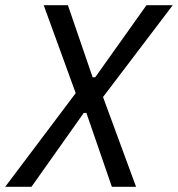

<svg xmlns="http://www.w3.org/2000/svg" viewBox="-44 -718 684 738"><path d="M479 0H386L288 -284H278L77 0H-24L247 -360L124 -698H217L312 -421H322L519 -698H620L352 -345Z"/></svg>

Font: IBM Plex Sans Cond Text
Style: Italic
Weight: 450
Width: 3
Italic angle: -11°
Designer: Mike Abbink, Paul van der Laan, Pieter van Rosmalen
Foundry: Bold Monday
Version: Version 1.3